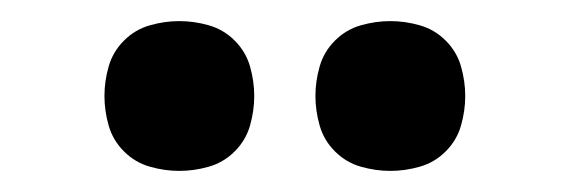

<svg xmlns="http://www.w3.org/2000/svg" viewBox="-20 -761 540 182"><path d="M350 -599Q336 -599 322 -603Q308 -607 297.5 -617.5Q287 -628 283 -642Q279 -656 279 -670Q279 -684 283 -698Q287 -712 297.5 -722.5Q308 -733 322 -737Q336 -741 350 -741Q364 -741 378 -737Q392 -733 402.5 -722.5Q413 -712 417 -698Q421 -684 421 -670Q421 -656 417 -642Q413 -628 402.5 -617.5Q392 -607 378 -603Q364 -599 350 -599ZM150 -599Q136 -599 122 -603Q108 -607 97.5 -617.5Q87 -628 83 -642Q79 -656 79 -670Q79 -684 83 -698Q87 -712 97.5 -722.5Q108 -733 122 -737Q136 -741 150 -741Q164 -741 178 -737Q192 -733 202.5 -722.5Q213 -712 217 -698Q221 -684 221 -670Q221 -656 217 -642Q213 -628 202.5 -617.5Q192 -607 178 -603Q164 -599 150 -599Z"/></svg>

Font: Iosevka Gothic
Style: Bold
Weight: 700
Monospace: yes
Designer: Belleve Invis
Foundry: Belleve Invis
Version: Version 15.5.1; ttfautohint (v1.8.4)